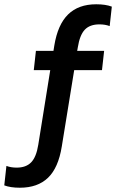

<svg xmlns="http://www.w3.org/2000/svg" viewBox="-148 -734 543 898"><path d="M216 -513 213 -496H339L329 -406H199L141 -49Q125 51 76.5 97.5Q28 144 -55 144Q-99 144 -128 133L-118 42Q-97 50 -70 50Q-26 50 -2 25Q22 0 31 -57L87 -406H10L20 -496H102L106 -521Q122 -619 170.5 -666.5Q219 -714 302 -714Q346 -714 375 -703L365 -612Q344 -620 317 -620Q272 -620 248.5 -595Q225 -570 216 -513Z"/></svg>

Font: Cabin SemiBold
Style: Regular
Weight: 600
Designer: Pablo Impallari
Foundry: Pablo Impallari. http://www.impallari.com Igino Marini. http://www.ikern.com
Version: Version 2.001